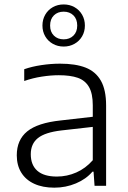

<svg xmlns="http://www.w3.org/2000/svg" viewBox="-20 -836 576 864"><path d="M457.5 -361V0H405.5L401 -63.5H396Q367.5 -30 321.8 -10.8Q276 8.5 224.5 8.5Q172 8.5 134 -9Q96 -26.5 75.8 -59.2Q55.5 -92 55.5 -137Q55.5 -206.5 102.5 -244.8Q149.5 -283 253 -294L397.5 -310.5V-362.5Q397.5 -415 380.5 -444.5Q363.5 -474 330.2 -485.8Q297 -497.5 244.5 -497.5Q208.5 -497.5 168 -491.2Q127.5 -485 89 -471.5V-524.5Q123 -536.5 166.2 -543Q209.5 -549.5 250.5 -549.5Q320 -549.5 365.2 -531.8Q410.5 -514 434 -472.8Q457.5 -431.5 457.5 -361ZM397.5 -115V-265L256 -249Q183 -240.5 150.8 -214.8Q118.5 -189 118.5 -142Q118.5 -93.5 148 -67.5Q177.5 -41.5 236 -41.5Q281.5 -41.5 323.2 -59.8Q365 -78 397.5 -115ZM171 -721Q171 -748 183.5 -769.8Q196 -791.5 217.8 -803.8Q239.5 -816 266.5 -816Q293.5 -816 315.2 -803.8Q337 -791.5 349.5 -769.8Q362 -748 362 -721Q362 -694 349.5 -672.5Q337 -651 315.2 -638.8Q293.5 -626.5 266.5 -626.5Q239.5 -626.5 217.8 -638.8Q196 -651 183.5 -672.5Q171 -694 171 -721ZM327.5 -721Q327.5 -750 310.5 -766.8Q293.5 -783.5 266.5 -783.5Q239.5 -783.5 222.5 -766.8Q205.5 -750 205.5 -721Q205.5 -692.5 222.5 -675.8Q239.5 -659 266.5 -659Q293.5 -659 310.5 -675.8Q327.5 -692.5 327.5 -721Z"/></svg>

Font: Encode Sans Semi Expanded Light
Style: Regular
Weight: 300
Width: 6
Designer: Multiple Designers
Foundry: Impallari Type
Version: Version 2.000